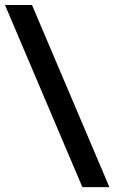

<svg xmlns="http://www.w3.org/2000/svg" viewBox="-67 -731 461 774"><path d="M374 23.4 62 -710.9H-46.9L265.1 23.4Z"/></svg>

Font: Ride SemiBold
Style: Regular
Weight: 600
Version: Version 3.000